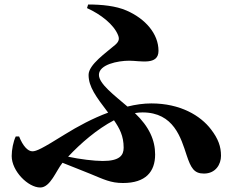

<svg xmlns="http://www.w3.org/2000/svg" viewBox="-20 -793 1040 854"><path d="M530 -136C530 -102 512 -77 437 -77C398 -77 334 -85 283 -96C338 -155 412 -219 487 -258C512 -222 530 -188 530 -136ZM367 -757C429 -729 486 -684 505 -637C511 -622 511 -610 493 -594C453 -559 374 -506 374 -460C374 -407 407 -363 461 -292C393 -267 326 -231 268 -195C167 -132 142 -120 124 -120C104 -120 82 -143 65 -186H50C39 -163 32 -127 32 -99C32 -32 105 41 159 41C204 41 229 -33 258 -69C302 -51 345 -35 381 -20C442 5 472 21 527 21C628 21 670 -29 670 -106C670 -169 644 -229 580 -290C592 -292 603 -293 614 -293C753 -293 785 -179 810 -103C829 -46 843 -21 887 -21C940 -21 963 -63 963 -100C963 -141 951 -175 919 -217C872 -279 782 -333 653 -333C619 -333 583 -328 547 -319C489 -369 420 -420 420 -460C420 -506 504 -523 555 -523C604 -523 685 -501 685 -567C685 -643 626 -710 543 -746C495 -767 432 -773 372 -773Z"/></svg>

Font: Noto Serif TC Black
Style: Regular
Weight: 900
Version: Version 1.001;PS 1.001;hotconv 16.6.54;makeotf.lib2.5.65590